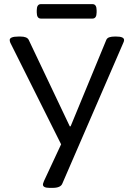

<svg xmlns="http://www.w3.org/2000/svg" viewBox="-20 -702 646 930"><path d="M220 208Q188 208 188 192Q188 190 188.5 187.5Q189 185 193 175L276 -3L30 -495Q29 -497 28 -501Q27 -505 27 -508Q27 -525 70 -525H79Q111 -525 119 -509L318 -90H322L495 -509Q499 -518 509.5 -521.5Q520 -525 536 -525H543Q581 -525 581 -508Q581 -502 577 -494L282 187Q274 208 235 208ZM178 -612Q158 -612 158 -642V-652Q158 -682 178 -682H428Q448 -682 448 -652V-642Q448 -612 428 -612Z"/></svg>

Font: Asap Expanded
Style: Regular
Weight: 400
Width: 7
Designer: Pablo Cosgaya
Foundry: Omnibus-Type
Version: Version 3.001; ttfautohint (v1.8.4.7-5d5b)